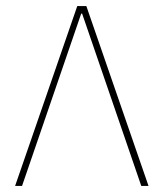

<svg xmlns="http://www.w3.org/2000/svg" viewBox="-20 -616 542 636"><path d="M30 0H53L249 -571H252L448 0H472L266 -596H236Z"/></svg>

Font: IBM Plex Arabic Thin
Style: Regular
Weight: 100
Designer: Mike Abbink, Paul van der Laan, Pieter van Rosmalen, Wael Morcos, Khajak Apelian
Foundry: Bold Monday
Version: Version 1.0